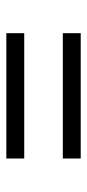

<svg xmlns="http://www.w3.org/2000/svg" viewBox="150 -614 281 622"><g transform="rotate(-90 291.0 -303.5)"><path d="M88 -366V-424H494V-366ZM88 -183V-241H494V-183Z"/></g></svg>

Font: Literata 36pt Medium
Style: Regular
Weight: 500
Designer: Latin by Veronika Burian and Jose Scaglione. Greek by Irene Vlachou. Cyrillic by Vera Evstafieva.
Foundry: TypeTogether
Version: Version 3.002